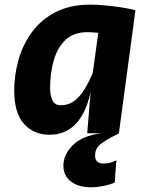

<svg xmlns="http://www.w3.org/2000/svg" viewBox="-20 -576 640 830"><path d="M357 0 375 -218 408.5 -459.5V-503.5L565.5 -531.5L494 0ZM194 6.5Q126.5 6.5 84 -40.2Q41.5 -87 41.5 -185Q41.5 -251.5 60 -317.2Q78.5 -383 118 -437Q157.5 -491 220.2 -523.5Q283 -556 371 -556Q396.5 -556 432.8 -552.8Q469 -549.5 505 -544Q541 -538.5 565.5 -531.5L517 -421.5Q487.5 -425 462.2 -428Q437 -431 416.8 -433Q396.5 -435 381.8 -436Q367 -437 358.5 -437Q298.5 -437 263 -403.2Q227.5 -369.5 212 -313.8Q196.5 -258 196.5 -192Q196.5 -167 206.2 -144Q216 -121 242.5 -121Q277 -121 302.5 -140.8Q328 -160.5 347.5 -193.5Q367 -226.5 383 -266L397.5 -229.5L372 -180.5Q359 -117.5 334.2 -76Q309.5 -34.5 274.2 -14Q239 6.5 194 6.5ZM373 233.5Q318.5 233.5 286.2 208.2Q254 183 254 140.5Q254 92.5 294.8 51.5Q335.5 10.5 418.5 0H495.5Q445 24.5 418 44.2Q391 64 391 96.5Q391 131 428.5 131Q456 131 483 117L476 213Q453 223 426 228.2Q399 233.5 373 233.5Z"/></svg>

Font: Spline Sans Mono
Style: Italic
Weight: 400
Italic angle: -4°
Monospace: yes
Designer: Eben Sorkin, Mirko Velimirovic
Foundry: Sorkin Type
Version: Version 1.004